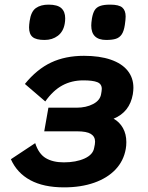

<svg xmlns="http://www.w3.org/2000/svg" viewBox="-20 -798 640 829"><path d="M27 -110.5 132 -180Q147 -133.5 177.8 -115.2Q208.5 -97 255.5 -97Q308 -97 344.8 -113.5Q381.5 -130 386.5 -159.5L389.5 -174.5L390.5 -186.5Q390.5 -208.5 372.2 -219.8Q354 -231 312.5 -231H171L189 -333H310Q352 -333 382 -348.8Q412 -364.5 416.5 -391.5L418.5 -403.5L419.5 -414Q419.5 -435.5 400.2 -443.2Q381 -451 340 -451Q289.5 -451 249.2 -429.2Q209 -407.5 175.5 -360L87.5 -435.5Q139 -499 200.5 -528Q262 -557 342.5 -557Q410 -557 458 -540.5Q506 -524 531 -493Q556 -462 556 -419Q556 -407 553.5 -391Q540 -314 470.5 -285.5Q496 -271.5 510.8 -245.2Q525.5 -219 525.5 -184.5Q525.5 -168 523 -155Q514 -103.5 478.8 -66.2Q443.5 -29 386.5 -9Q329.5 11 256.5 11Q168.5 11 111 -20Q53.5 -51 27 -110.5ZM105.5 -679.5Q105.5 -690 108 -707.5Q114 -748.5 135 -763.2Q156 -778 189.5 -778Q228 -778 244.8 -762.8Q261.5 -747.5 261.5 -719Q261.5 -706.5 259.5 -696Q253.5 -661.5 229.8 -643.5Q206 -625.5 172.5 -625.5Q136 -625.5 120.8 -638.2Q105.5 -651 105.5 -679.5ZM374 -688Q374 -698.5 377 -718.5Q381 -741.5 388.8 -754Q396.5 -766.5 412.2 -772.2Q428 -778 455.5 -778Q493.5 -778 508 -765.5Q522.5 -753 522.5 -726.5Q522.5 -714 519 -690.5Q515 -663.5 505.5 -649.5Q496 -635.5 480.2 -630.5Q464.5 -625.5 438.5 -625.5Q374 -625.5 374 -688Z"/></svg>

Font: JuliaMono Black
Style: Italic
Weight: 900
Italic angle: -9°
Monospace: yes
Designer: cormullion
Foundry: corm
Version: Version 0.057; ttfautohint (v1.8.4)